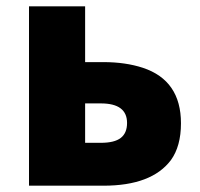

<svg xmlns="http://www.w3.org/2000/svg" viewBox="-20 -589 634 609"><path d="M72 -569H250V-392H308Q378 -392 433 -374Q554 -334 554 -198Q554 -125 522 -81Q461 0 308 0H72ZM383 -199Q383 -261 300 -261H250V-136H300Q343 -136 363 -151.5Q383 -167 383 -199Z"/></svg>

Font: Merged Yaku Han JP Black
Style: Regular
Weight: 900
Designer: Ryoko NISHIZUKA 西塚涼子 (kana, bopomofo & ideographs); Paul D. Hunt (Latin, Greek & Cyrillic); Sandoll Communications 산돌커뮤니
Foundry: Adobe
Version: Version 2.004